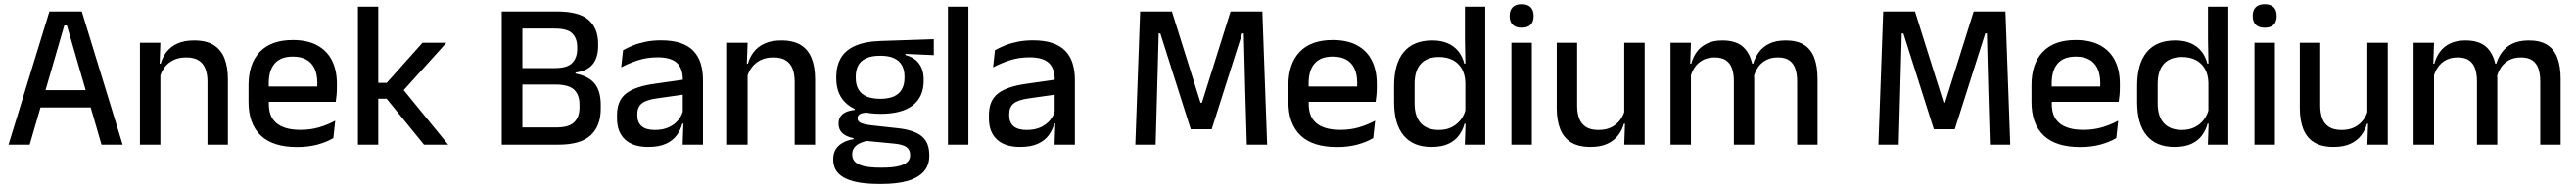

<svg xmlns="http://www.w3.org/2000/svg" viewBox="-20 -694 12362 902"><path d="M21 0 217 -639H372.5L568.5 0H467L301 -572H288.5L122.5 0ZM149 -178.5V-261.5H439.5V-178.5Z M975.5 0V-302Q975.5 -337.5 965.8 -363.5Q956 -389.5 933.8 -404Q911.5 -418.5 873 -418.5Q837.5 -418.5 811.5 -405.5Q785.5 -392.5 769.2 -370.5Q753 -348.5 746 -320.5L730 -388.5H751Q759.5 -419.5 779 -444.8Q798.5 -470 831 -485Q863.5 -500 911.5 -500Q969 -500 1004.5 -478.2Q1040 -456.5 1056.8 -415Q1073.5 -373.5 1073.5 -313V0ZM651.5 0V-489H749.5L745.5 -374.5L749.5 -368.5V0Z M1406 11.5Q1289 11.5 1230.8 -44.2Q1172.5 -100 1172.5 -205V-285Q1172.5 -388.5 1226.8 -445.2Q1281 -502 1385 -502Q1455.5 -502 1502.5 -476.2Q1549.5 -450.5 1573 -403.5Q1596.5 -356.5 1596.5 -292V-273.5Q1596.5 -256.5 1595 -239Q1593.5 -221.5 1591 -205.5H1501Q1502 -231.5 1502.2 -254.5Q1502.5 -277.5 1502.5 -296.5Q1502.5 -337 1489.5 -365Q1476.5 -393 1450.5 -407.8Q1424.5 -422.5 1385 -422.5Q1326.5 -422.5 1298 -389.2Q1269.5 -356 1269.5 -294.5V-248.5L1270 -237V-193.5Q1270 -166 1278.2 -143.5Q1286.5 -121 1304.8 -104.8Q1323 -88.5 1352 -79.8Q1381 -71 1422.5 -71Q1469.5 -71 1510.8 -83Q1552 -95 1588.5 -115L1579.5 -31.5Q1546.5 -12 1502.8 -0.2Q1459 11.5 1406 11.5ZM1224.5 -205.5V-279H1571V-205.5Z M2014.5 0 1835 -220.5H1786.5V-296.5H1835.5L2007.5 -489H2122L1908 -251.5V-273L2130.5 0ZM1697.5 0V-662H1795V0Z M2457 0V-82.5H2648.5Q2709.5 -82.5 2735 -107.5Q2760.5 -132.5 2760.5 -177.5V-193Q2760.5 -239 2734.5 -263.8Q2708.5 -288.5 2644.5 -288.5H2456.5V-367.5H2643.5Q2701 -367.5 2725.2 -391.8Q2749.5 -416 2749.5 -459.5V-467.5Q2749.5 -510 2726 -533.5Q2702.5 -557 2643 -557H2455V-639H2652.5Q2758 -639 2804 -598.8Q2850 -558.5 2850 -483.5V-474.5Q2850 -417 2823.5 -385.2Q2797 -353.5 2741.5 -346V-341Q2805 -328.5 2833.8 -292.5Q2862.5 -256.5 2862.5 -191V-172Q2862.5 -90 2814.5 -45Q2766.5 0 2659 0ZM2387.5 0V-639H2486.5V0Z M3255.5 0 3259.5 -116 3256 -131V-285L3256.5 -309.5Q3256.5 -366 3227.8 -392.5Q3199 -419 3135.5 -419Q3084 -419 3040 -404.5Q2996 -390 2960.5 -371L2969.5 -453Q2989.5 -464.5 3016.5 -475.5Q3043.5 -486.5 3077.5 -493.5Q3111.5 -500.5 3152 -500.5Q3207.5 -500.5 3246 -487.2Q3284.5 -474 3308 -449Q3331.5 -424 3342.2 -389Q3353 -354 3353 -311V0ZM3090 11Q3017.5 11 2979 -24.8Q2940.5 -60.5 2940.5 -126.5V-141.5Q2940.5 -211.5 2983.8 -245.2Q3027 -279 3120 -292L3267 -313L3272.5 -242L3131.5 -222Q3081 -215 3059.5 -197.8Q3038 -180.5 3038 -147V-140Q3038 -106.5 3058.8 -88.5Q3079.5 -70.5 3122 -70.5Q3161 -70.5 3189 -83.5Q3217 -96.5 3234.5 -118.2Q3252 -140 3258.5 -166.5L3272 -101H3254Q3246 -71 3227.5 -45.5Q3209 -20 3175.8 -4.5Q3142.5 11 3090 11Z M3793 0V-302Q3793 -337.5 3783.2 -363.5Q3773.5 -389.5 3751.2 -404Q3729 -418.5 3690.5 -418.5Q3655 -418.5 3629 -405.5Q3603 -392.5 3586.8 -370.5Q3570.5 -348.5 3563.5 -320.5L3547.5 -388.5H3568.5Q3577 -419.5 3596.5 -444.8Q3616 -470 3648.5 -485Q3681 -500 3729 -500Q3786.5 -500 3822 -478.2Q3857.5 -456.5 3874.2 -415Q3891 -373.5 3891 -313V0ZM3469 0V-489H3567L3563 -374.5L3567 -368.5V0Z M4205.5 -148Q4102.5 -148 4047.5 -192Q3992.5 -236 3992.5 -317.5V-325.5Q3992.5 -377 4014 -414.8Q4035.5 -452.5 4082.8 -473.8Q4130 -495 4206.5 -497.5L4460.5 -506V-429.5L4324.5 -435.5V-430Q4353.5 -422.5 4372.8 -406.8Q4392 -391 4402 -367.5Q4412 -344 4412 -312V-306.5Q4412 -229.5 4359.8 -188.8Q4307.5 -148 4205.5 -148ZM4201.5 110.5H4214Q4256.5 110.5 4286 104.5Q4315.5 98.5 4331.2 85.5Q4347 72.5 4347 51V49.5Q4347 24 4329 11.2Q4311 -1.5 4266.5 -5.5L4125.5 -19L4150 -20Q4126 -16 4107.8 -7.8Q4089.5 0.5 4079.2 13.8Q4069 27 4069 46.5V47.5Q4069 70.5 4084.8 84.5Q4100.5 98.5 4130.2 104.5Q4160 110.5 4201.5 110.5ZM4195.5 188.5Q4128 188.5 4079.2 176.8Q4030.5 165 4004.2 139.2Q3978 113.5 3978 71V69Q3978 40.5 3990.8 21Q4003.5 1.5 4025.8 -10.2Q4048 -22 4075.5 -26V-31Q4039 -38.5 4021.2 -55.8Q4003.5 -73 4003.5 -100.5V-101Q4003.5 -120 4012 -133.8Q4020.5 -147.5 4037.8 -155.8Q4055 -164 4081 -166.5V-177.5L4184 -152.5L4146.5 -154Q4117 -153.5 4105.8 -146.5Q4094.5 -139.5 4094.5 -126.5V-126Q4094.5 -111 4111.2 -103.8Q4128 -96.5 4168 -92L4287 -79Q4366 -70.5 4402.5 -40.5Q4439 -10.5 4439 50.5V53Q4439 100 4411.8 130Q4384.5 160 4333.8 174.2Q4283 188.5 4212 188.5ZM4204 -220Q4242.5 -220 4268.2 -231.2Q4294 -242.5 4307 -265Q4320 -287.5 4320 -320V-327.5Q4320 -359.5 4307.2 -381.5Q4294.5 -403.5 4269.2 -415Q4244 -426.5 4205.5 -426.5H4203Q4161.5 -426.5 4135.5 -414.2Q4109.5 -402 4097.8 -379.8Q4086 -357.5 4086 -327V-320Q4086 -287.5 4099 -265Q4112 -242.5 4138.2 -231.2Q4164.5 -220 4204 -220Z M4528.5 0V-662H4626.5V0Z M5040 0 5044 -116 5040.5 -131V-285L5041 -309.5Q5041 -366 5012.2 -392.5Q4983.5 -419 4920 -419Q4868.5 -419 4824.5 -404.5Q4780.5 -390 4745 -371L4754 -453Q4774 -464.5 4801 -475.5Q4828 -486.5 4862 -493.5Q4896 -500.5 4936.5 -500.5Q4992 -500.5 5030.5 -487.2Q5069 -474 5092.5 -449Q5116 -424 5126.8 -389Q5137.5 -354 5137.5 -311V0ZM4874.5 11Q4802 11 4763.5 -24.8Q4725 -60.5 4725 -126.5V-141.5Q4725 -211.5 4768.2 -245.2Q4811.5 -279 4904.5 -292L5051.5 -313L5057 -242L4916 -222Q4865.5 -215 4844 -197.8Q4822.5 -180.5 4822.5 -147V-140Q4822.5 -106.5 4843.2 -88.5Q4864 -70.5 4906.5 -70.5Q4945.5 -70.5 4973.5 -83.5Q5001.5 -96.5 5019 -118.2Q5036.5 -140 5043 -166.5L5056.5 -101H5038.5Q5030.5 -71 5012 -45.5Q4993.5 -20 4960.2 -4.5Q4927 11 4874.5 11Z M5427.5 0 5450.5 -639H5603L5740.5 -201H5747L5884.5 -639H6037L6060 0H5962.5L5955 -255.5L5948 -533.5H5940L5794 -74H5693.5L5547.5 -533.5H5539.5L5532 -255L5525 0Z M6395.5 11.5Q6278.5 11.5 6220.2 -44.2Q6162 -100 6162 -205V-285Q6162 -388.5 6216.2 -445.2Q6270.5 -502 6374.5 -502Q6445 -502 6492 -476.2Q6539 -450.5 6562.5 -403.5Q6586 -356.5 6586 -292V-273.5Q6586 -256.5 6584.5 -239Q6583 -221.5 6580.5 -205.5H6490.5Q6491.5 -231.5 6491.8 -254.5Q6492 -277.5 6492 -296.5Q6492 -337 6479 -365Q6466 -393 6440 -407.8Q6414 -422.5 6374.5 -422.5Q6316 -422.5 6287.5 -389.2Q6259 -356 6259 -294.5V-248.5L6259.5 -237V-193.5Q6259.5 -166 6267.8 -143.5Q6276 -121 6294.2 -104.8Q6312.5 -88.5 6341.5 -79.8Q6370.5 -71 6412 -71Q6459 -71 6500.2 -83Q6541.5 -95 6578 -115L6569 -31.5Q6536 -12 6492.2 -0.2Q6448.5 11.5 6395.5 11.5ZM6214 -205.5V-279H6560.5V-205.5Z M6848 11Q6760.5 11 6714.8 -44Q6669 -99 6669 -204.5V-282Q6669 -388.5 6715.2 -444.2Q6761.5 -500 6852 -500Q6895.5 -500 6926.8 -486.2Q6958 -472.5 6977.8 -447.5Q6997.5 -422.5 7006 -388.5H7038.5L7011 -298Q7009.5 -338 6993.5 -365.2Q6977.5 -392.5 6949.5 -406.5Q6921.5 -420.5 6884 -420.5Q6827.5 -420.5 6797.5 -388Q6767.5 -355.5 6767.5 -291.5V-198Q6767.5 -135.5 6797.2 -103Q6827 -70.5 6884 -70.5Q6918.5 -70.5 6944.8 -83.5Q6971 -96.5 6988.5 -119Q7006 -141.5 7012.5 -169.5L7035.5 -100.5H7007Q6999 -70 6980.2 -44.5Q6961.5 -19 6929.5 -4Q6897.5 11 6848 11ZM7008.5 0 7012.5 -114.5 7011 -145.5V-348.5L7011.5 -367.5L7009 -506V-662H7106.5V0Z M7232 0V-489H7330V0ZM7281 -561Q7252 -561 7237.8 -575.8Q7223.5 -590.5 7223.5 -616.5V-618.5Q7223.5 -644.5 7237.8 -659.2Q7252 -674 7281 -674Q7310 -674 7324.2 -659.2Q7338.5 -644.5 7338.5 -618.5V-616.5Q7338.5 -590 7324.2 -575.5Q7310 -561 7281 -561Z M7547.5 -489V-187Q7547.5 -152 7557.2 -125.8Q7567 -99.5 7589.5 -85Q7612 -70.5 7650 -70.5Q7686 -70.5 7711.8 -83.5Q7737.5 -96.5 7754 -118.8Q7770.5 -141 7777 -168.5L7793 -100.5H7772Q7763.5 -70 7744 -44.5Q7724.5 -19 7692 -4Q7659.5 11 7611.5 11Q7554.5 11 7518.8 -10.8Q7483 -32.5 7466.2 -74.2Q7449.5 -116 7449.5 -176V-489ZM7871.5 -489V0H7773.5L7777.5 -114.5L7773.5 -120.5V-489Z M8603 0V-304.5Q8603 -339 8594.2 -364.8Q8585.5 -390.5 8565.2 -404.5Q8545 -418.5 8510.5 -418.5Q8477.5 -418.5 8453.5 -405.5Q8429.5 -392.5 8414.8 -370.5Q8400 -348.5 8393.5 -320.5L8380.5 -388.5H8392Q8401 -418 8419.5 -443.5Q8438 -469 8469.5 -484.5Q8501 -500 8549 -500Q8603 -500 8636.5 -478.8Q8670 -457.5 8685.5 -416.2Q8701 -375 8701 -315.5V0ZM7995.5 0V-489H8093.5L8089.5 -374.5L8093.5 -368.5V0ZM8299.5 0V-304.5Q8299.5 -339 8290.8 -364.8Q8282 -390.5 8261.8 -404.5Q8241.5 -418.5 8207 -418.5Q8174 -418.5 8150 -405.5Q8126 -392.5 8111.2 -370.5Q8096.5 -348.5 8090 -320.5L8074 -388.5H8095Q8103 -419.5 8121.2 -444.8Q8139.5 -470 8170 -485Q8200.5 -500 8245 -500Q8313 -500 8348 -465Q8383 -430 8392 -363Q8394.5 -353.5 8395.8 -341.5Q8397 -329.5 8397 -318V0Z M8993 0 9016 -639H9168.5L9306 -201H9312.5L9450 -639H9602.5L9625.5 0H9528L9520.5 -255.5L9513.5 -533.5H9505.5L9359.5 -74H9259L9113 -533.5H9105L9097.5 -255L9090.5 0Z M9961 11.5Q9844 11.5 9785.8 -44.2Q9727.5 -100 9727.5 -205V-285Q9727.5 -388.5 9781.8 -445.2Q9836 -502 9940 -502Q10010.5 -502 10057.5 -476.2Q10104.5 -450.5 10128 -403.5Q10151.5 -356.5 10151.5 -292V-273.5Q10151.5 -256.5 10150 -239Q10148.5 -221.5 10146 -205.5H10056Q10057 -231.5 10057.2 -254.5Q10057.5 -277.5 10057.5 -296.5Q10057.5 -337 10044.5 -365Q10031.5 -393 10005.5 -407.8Q9979.5 -422.5 9940 -422.5Q9881.5 -422.5 9853 -389.2Q9824.5 -356 9824.5 -294.5V-248.5L9825 -237V-193.5Q9825 -166 9833.2 -143.5Q9841.5 -121 9859.8 -104.8Q9878 -88.5 9907 -79.8Q9936 -71 9977.5 -71Q10024.5 -71 10065.8 -83Q10107 -95 10143.5 -115L10134.5 -31.5Q10101.5 -12 10057.8 -0.2Q10014 11.5 9961 11.5ZM9779.5 -205.5V-279H10126V-205.5Z M10413.5 11Q10326 11 10280.2 -44Q10234.5 -99 10234.5 -204.5V-282Q10234.5 -388.5 10280.8 -444.2Q10327 -500 10417.5 -500Q10461 -500 10492.2 -486.2Q10523.5 -472.5 10543.2 -447.5Q10563 -422.5 10571.5 -388.5H10604L10576.5 -298Q10575 -338 10559 -365.2Q10543 -392.5 10515 -406.5Q10487 -420.5 10449.5 -420.5Q10393 -420.5 10363 -388Q10333 -355.5 10333 -291.5V-198Q10333 -135.5 10362.8 -103Q10392.5 -70.5 10449.5 -70.5Q10484 -70.5 10510.2 -83.5Q10536.5 -96.5 10554 -119Q10571.5 -141.5 10578 -169.5L10601 -100.5H10572.5Q10564.5 -70 10545.8 -44.5Q10527 -19 10495 -4Q10463 11 10413.5 11ZM10574 0 10578 -114.5 10576.5 -145.5V-348.5L10577 -367.5L10574.5 -506V-662H10672V0Z M10797.5 0V-489H10895.5V0ZM10846.5 -561Q10817.5 -561 10803.2 -575.8Q10789 -590.5 10789 -616.5V-618.5Q10789 -644.5 10803.2 -659.2Q10817.5 -674 10846.5 -674Q10875.5 -674 10889.8 -659.2Q10904 -644.5 10904 -618.5V-616.5Q10904 -590 10889.8 -575.5Q10875.5 -561 10846.5 -561Z M11113 -489V-187Q11113 -152 11122.8 -125.8Q11132.5 -99.5 11155 -85Q11177.5 -70.5 11215.5 -70.5Q11251.5 -70.5 11277.2 -83.5Q11303 -96.5 11319.5 -118.8Q11336 -141 11342.5 -168.5L11358.5 -100.5H11337.5Q11329 -70 11309.5 -44.5Q11290 -19 11257.5 -4Q11225 11 11177 11Q11120 11 11084.2 -10.8Q11048.5 -32.5 11031.8 -74.2Q11015 -116 11015 -176V-489ZM11437 -489V0H11339L11343 -114.5L11339 -120.5V-489Z M12168.5 0V-304.5Q12168.5 -339 12159.8 -364.8Q12151 -390.5 12130.8 -404.5Q12110.5 -418.5 12076 -418.5Q12043 -418.5 12019 -405.5Q11995 -392.5 11980.2 -370.5Q11965.5 -348.5 11959 -320.5L11946 -388.5H11957.5Q11966.5 -418 11985 -443.5Q12003.5 -469 12035 -484.5Q12066.5 -500 12114.5 -500Q12168.5 -500 12202 -478.8Q12235.5 -457.5 12251 -416.2Q12266.5 -375 12266.5 -315.5V0ZM11561 0V-489H11659L11655 -374.5L11659 -368.5V0ZM11865 0V-304.5Q11865 -339 11856.2 -364.8Q11847.5 -390.5 11827.2 -404.5Q11807 -418.5 11772.5 -418.5Q11739.5 -418.5 11715.5 -405.5Q11691.5 -392.5 11676.8 -370.5Q11662 -348.5 11655.5 -320.5L11639.5 -388.5H11660.5Q11668.5 -419.5 11686.8 -444.8Q11705 -470 11735.5 -485Q11766 -500 11810.5 -500Q11878.5 -500 11913.5 -465Q11948.5 -430 11957.5 -363Q11960 -353.5 11961.2 -341.5Q11962.5 -329.5 11962.5 -318V0Z"/></svg>

Font: Anek Bangla Medium Medium
Style: Regular
Weight: 500
Version: Version 1.003